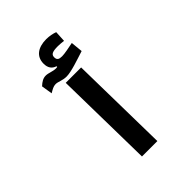

<svg xmlns="http://www.w3.org/2000/svg" viewBox="-236 -945 1059 1059"><g transform="rotate(-45 293.0 -415.5)"><path d="M236.8 0H356.9L346.7 -584.5H226.6ZM130.9 -598.6C150.9 -610.4 164.6 -619.1 182.1 -619.1C202.6 -619.1 222.2 -605.5 254.9 -605.5C292 -605.5 360.4 -629.9 412.6 -646.5L405.8 -716.3C376 -710.4 336.4 -702.1 316.4 -702.1C291.5 -702.1 281.2 -708.5 281.2 -729.5C281.2 -751.5 297.9 -758.3 338.9 -758.3C350.1 -758.3 368.7 -756.8 383.8 -754.9L387.2 -819.3C371.1 -825.7 344.2 -831.1 321.3 -831.1C256.8 -831.1 214.8 -801.8 214.8 -745.6C214.8 -712.4 229.5 -693.4 255.4 -685.1V-679.7C252.4 -679.2 249.5 -678.7 245.6 -678.7C219.7 -678.7 198.7 -690.9 176.8 -690.9C156.2 -690.9 139.6 -680.7 120.6 -663.1Z"/></g></svg>

Font: Cascadia Code NF SemiBold
Style: Regular
Weight: 600
Monospace: yes
Designer: Aaron Bell
Foundry: Saja Typeworks
Version: Version 2404.023